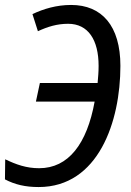

<svg xmlns="http://www.w3.org/2000/svg" viewBox="-25 -745 527 775"><path d="M131 10C372 10 461 -254 461 -479C461 -641 386 -725 262 -725C203 -725 150 -709 106 -688L128 -619C167 -637 205 -649 250 -649C331 -649 373 -584 373 -479C373 -454 371 -432 369 -410H136L120 -335H357C326 -164 251 -66 133 -66C81 -66 40 -81 -4 -102L-5 -21C35 0 77 10 131 10Z"/></svg>

Font: Noto Sans Display SemiCondensed
Style: Italic
Weight: 400
Width: 4
Italic angle: -12°
Designer: Monotype Design Team
Foundry: Monotype Imaging Inc.
Version: Version 1.900